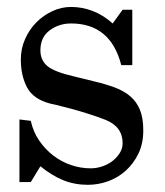

<svg xmlns="http://www.w3.org/2000/svg" viewBox="-20 -509 467 545"><path d="M355.5 -324.2H324.2Q293.9 -442.4 181.6 -442.4Q147.5 -442.4 121.1 -422.9Q94.7 -403.3 94.7 -366.2Q94.7 -337.9 114.7 -321.3Q134.8 -304.7 190.4 -292L246.1 -278.3Q279.3 -270.5 305.7 -260.7Q332 -251 350.1 -235.4Q368.2 -219.7 377.4 -196.8Q386.7 -173.8 386.7 -138.7Q386.7 -101.6 373 -73.2Q359.4 -44.9 337.4 -24.9Q315.4 -4.9 287.1 5.4Q258.8 15.6 229.5 15.6Q191.4 15.6 159.2 2.4Q127 -10.7 94.7 -37.1L67.4 7.8H35.2V-169.9L67.4 -166Q74.2 -134.8 91.3 -109.9Q108.4 -85 131.3 -67.4Q154.3 -49.8 181.6 -40.5Q209 -31.2 237.3 -31.2Q254.9 -31.2 271.5 -37.1Q288.1 -43 300.3 -52.7Q312.5 -62.5 320.3 -75.2Q328.1 -87.9 328.1 -102.5Q328.1 -149.4 279.3 -168.9Q256.8 -177.7 230.5 -186Q204.1 -194.3 180.7 -200.7Q157.2 -207 140.6 -210.9Q124 -214.8 123 -214.8Q74.2 -227.5 56.6 -261.2Q39.1 -294.9 39.1 -339.8Q39.1 -371.1 51.3 -398.4Q63.5 -425.8 83.5 -445.8Q103.5 -465.8 128.9 -477.5Q154.3 -489.3 181.6 -489.3Q212.9 -489.3 242.7 -478Q272.5 -466.8 299.8 -442.4L328.1 -481.4H355.5Z"/></svg>

Font: Subtext
Style: Regular
Weight: 400
Designer: Christopher J. Fynn
Foundry: Christopher J. Fynn for DDC
Version: Version 1.000 preliminary